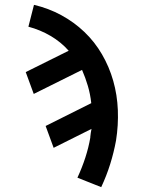

<svg xmlns="http://www.w3.org/2000/svg" viewBox="-20 -548 640 791"><path d="M397 223 299 184Q318 143 331.5 101.5Q345 60 352 19V16Q353 8 354 -0.5Q355 -9 357 -17L201 61L168 -29L356 -123Q352 -160 342 -194Q332 -228 318 -260L119 -161L86 -251L263 -339Q231 -375 188.5 -400Q146 -425 97 -438L120 -528Q180 -514 232.5 -485.5Q285 -457 327.5 -416.5Q370 -376 400 -324.5Q430 -273 446.5 -215Q463 -157 465.5 -94.5Q468 -32 458 31Q449 80 434 128Q419 176 397 223Z"/></svg>

Font: Iosevka Etoile Semibold
Style: Italic
Weight: 600
Italic angle: -9°
Designer: Belleve Invis
Foundry: Belleve Invis
Version: Version 22.1.2; ttfautohint (v1.8.4)